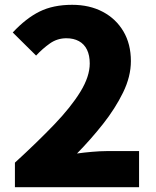

<svg xmlns="http://www.w3.org/2000/svg" viewBox="-20 -778 649 798"><path d="M42 0V-102Q135 -187 205 -260Q275 -333 314 -396.5Q353 -460 353 -514Q353 -548 341.5 -571.5Q330 -595 308 -607Q286 -619 256 -619Q218 -619 187.5 -597.5Q157 -576 130 -547L33 -643Q88 -702 144.5 -730Q201 -758 280 -758Q352 -758 407 -729Q462 -700 493 -647.5Q524 -595 524 -524Q524 -460 491.5 -393.5Q459 -327 408 -262.5Q357 -198 300 -140Q328 -144 362.5 -147Q397 -150 422 -150H558V0Z"/></svg>

Font: Noto Sans TC Thin Black
Style: Regular
Weight: 900
Version: Version 2.004-H2;hotconv 1.0.118;makeotfexe 2.5.65603